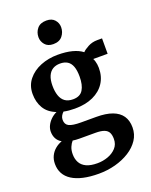

<svg xmlns="http://www.w3.org/2000/svg" viewBox="-192 -911 1008 1281"><g transform="rotate(-20 312.5 -270.5)"><path d="M282.1 270Q219.6 270 172.2 259.2Q124.7 248.4 92.6 227.8Q60.4 207.3 44.1 177.4Q27.7 147.5 27.7 109Q27.7 76.9 40.2 51.6Q52.6 26.4 74.1 8.6Q95.5 -9.1 121.8 -18.5Q97.9 -32.4 86.5 -54Q75.2 -75.6 75.2 -103.4Q75.2 -125.1 85.5 -146.3Q95.9 -167.4 114 -185Q132.2 -202.7 155.8 -213.7Q98.9 -236 73.1 -279.6Q47.3 -323.1 47.3 -380.8Q47.3 -440.3 81.6 -482.7Q115.8 -525.1 171.8 -547.6Q227.8 -570 293.1 -570Q352 -570 395.3 -558.7Q438.6 -547.4 467.1 -525.3Q478.7 -539 508.9 -555.2Q539.1 -571.5 575.6 -571.5H609.6V-462.2H507.4Q512.4 -453 515.6 -442Q518.8 -431.1 520.6 -419.1Q522.5 -407.1 522.5 -393.8Q522.8 -333.3 493.7 -288.1Q464.5 -242.9 410.2 -217.9Q355.8 -192.9 279.9 -192.9Q258.1 -192.9 238.2 -194.8Q218.4 -196.6 200.9 -200.4Q189.5 -189.7 183 -177.4Q176.5 -165.2 176.5 -150.2Q176.5 -117.5 201.6 -104.9Q226.8 -92.4 287.2 -92.4H394.2Q462.2 -92.4 507.4 -75.8Q552.6 -59.1 575.2 -26.2Q597.8 6.8 597.8 55.6Q597.8 104.3 571.9 143.8Q545.9 183.2 501.1 211.5Q456.3 239.7 399.8 254.9Q343.2 270 282.1 270ZM297 201Q335.7 201 371.7 188.1Q407.7 175.1 431.2 149.5Q454.6 123.9 454.6 85.6Q454.6 58 445.6 40.3Q436.6 22.6 414.4 14.1Q392.2 5.5 352.1 5.5H238.4Q226.1 5.5 214.4 4.6Q202.7 3.7 192.2 2.1Q178.9 17.2 170.1 38.4Q161.2 59.7 161.2 87.8Q161.2 122.4 175.2 147.8Q189.1 173.1 218.9 187.1Q248.7 201 297 201ZM289.9 -255.5Q340 -255.5 361 -289.7Q382 -323.9 382 -383.5Q382 -427.5 371.7 -455.3Q361.4 -483.1 340.6 -496.3Q319.7 -509.6 288.2 -509.6Q257.6 -509.6 235.8 -496.2Q214.1 -482.8 202.4 -455.7Q190.7 -428.7 190.7 -387Q190.7 -346.7 200.9 -317Q211 -287.3 232.8 -271.4Q254.6 -255.5 289.9 -255.5ZM291.5 -646.4Q253.4 -646.4 233.5 -670.1Q213.6 -693.7 213.6 -723Q213.6 -758.5 235.3 -784.5Q257 -810.5 300 -810.5H301Q339.1 -810.5 359 -787.8Q378.9 -765.1 378.9 -735.8Q378.9 -700.3 357.2 -673.3Q335.5 -646.4 292.5 -646.4Z"/></g></svg>

Font: Merriweather Light
Style: Regular
Weight: 300
Version: Version 2.100